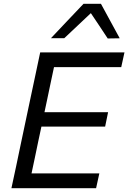

<svg xmlns="http://www.w3.org/2000/svg" viewBox="-20 -988 674 1008"><path d="M40 0Q52.5 -59 64.5 -114Q76 -169 90 -236L140 -472.5Q154.5 -540.5 166.5 -597Q178.5 -653 191 -713H633.5L616.5 -635.5H263.5Q254.5 -594 245.8 -552.2Q237 -510.5 227 -462.5L213.5 -399H547.5L532 -323.5H197.5L181.5 -249Q171.5 -201.5 163 -160Q154 -118.5 145.5 -77.5H501.5L484.5 0ZM545.5 -786Q524 -819 501.8 -852.2Q479.5 -885.5 457 -919Q421.5 -885.5 387 -853Q352.5 -820.5 317.5 -787.5H247.5Q291 -833.5 333 -878Q375 -922 418.5 -968H510Q534.5 -922.5 559.5 -877Q584.5 -831.5 608.5 -787Z"/></svg>

Font: Heraclito
Style: Italic
Weight: 400
Italic angle: -12°
Designer: Kostas Bartsokas (font) & Cristiano Sobral (main changes)
Foundry: Kostas Bartsokas (font) & Cristiano Sobral (main changes)
Version: Version 1.00;July 8, 2020;FontCreator 13.0.0.2655 64-bit